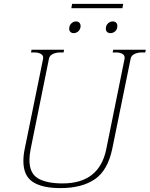

<svg xmlns="http://www.w3.org/2000/svg" viewBox="-20 -955 768 985"><path d="M350 -935H612L608 -913H346ZM335 -807Q335 -824 345.5 -834.5Q356 -845 370 -845Q382 -845 388.5 -837Q395 -829 393 -815Q390 -801 380 -793Q370 -785 358 -785Q348 -785 341.5 -791Q335 -797 335 -807ZM523 -807Q523 -824 533.5 -834.5Q544 -845 558 -845Q569 -845 575.5 -839Q582 -833 582 -822Q582 -805 571.5 -795Q561 -785 546 -785Q536 -785 529.5 -791Q523 -797 523 -807ZM100 -129Q100 -160 107 -192L201 -653Q204 -670 190.5 -678Q177 -686 156 -686H139L142 -700H309L306 -686H290Q268 -686 251 -678Q234 -670 231 -653L137 -189Q131 -158 131 -134Q131 -66 175 -40Q219 -14 301 -14Q489 -14 525 -189L619 -653Q622 -670 609 -678Q596 -686 574 -686H558L561 -700H728L725 -686H708Q687 -686 670 -678Q653 -670 650 -653L556 -192Q533 -81 466.5 -35.5Q400 10 290 10Q197 10 148.5 -21.5Q100 -53 100 -129Z"/></svg>

Font: Taviraj Thin
Style: Italic
Weight: 250
Italic angle: -12°
Designer: Katatrad Team
Foundry: CadsonDemak
Version: Version 1.001